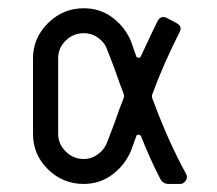

<svg xmlns="http://www.w3.org/2000/svg" viewBox="-20 -457 540 477"><path d="M62 -124.5V-312Q62 -362.8 99.4 -399.7Q136.7 -436.5 188 -436.5Q228.5 -436.5 259.5 -413.3Q290.5 -390.1 305.2 -355L318.4 -317.4Q319.3 -313.5 324.7 -313.5Q328.6 -313.5 330.1 -317.4Q365.2 -393.1 371.6 -404.8Q378.9 -418.5 393.1 -413.1L418.9 -399.4Q433.6 -391.1 426.3 -377.4Q385.7 -297.4 358.9 -224.1Q356 -217.8 358.9 -211.4Q398.4 -104.5 442.9 -23.9Q446.8 -15.6 441.2 -7.8Q435.5 0 428.2 0H399.4Q384.8 0 378.4 -12.2Q352.5 -62 330.1 -119.1Q328.1 -122.1 323.7 -122.3Q319.3 -122.6 318.4 -118.2L305.2 -82Q290.5 -46.9 259.3 -23.4Q228 0 188 0Q136.2 0 99.1 -36.4Q62 -72.8 62 -124.5ZM124.5 -312V-124.5Q124.5 -99.6 143.1 -80.8Q161.6 -62 188 -62Q207.5 -62 223.6 -74Q239.7 -85.9 246.1 -103.5L263.7 -149.4Q278.3 -191.9 287.1 -212.9Q289.1 -219.2 287.1 -224.1Q277.8 -248 263.7 -288.6L246.1 -334Q240.7 -350.6 224.6 -362.5Q208.5 -374.5 188 -374.5Q162.1 -374.5 143.3 -356.2Q124.5 -337.9 124.5 -312Z"/></svg>

Font: GOSTRUS
Style: type_B
Weight: 400
Designer: Юрий и Татьяна Кривогуз
Version: Version 02.00